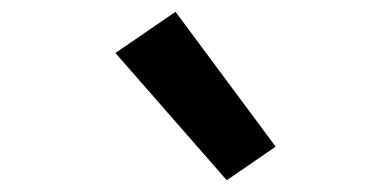

<svg xmlns="http://www.w3.org/2000/svg" viewBox="-20 -836 640 326"><path d="M365 -530 176 -746 278 -816 448 -587Z"/></svg>

Font: Iosevka Extended
Style: Bold Italic
Weight: 700
Width: 7
Italic angle: -9°
Monospace: yes
Designer: Belleve Invis
Foundry: Belleve Invis
Version: Version 32.5.0; ttfautohint (v1.8.4)